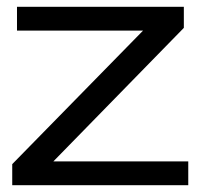

<svg xmlns="http://www.w3.org/2000/svg" viewBox="-20 -545 592 565"><path d="M16 0V-62L401 -455H30V-525H521V-463L137 -70H534V0Z"/></svg>

Font: Mona Sans Expanded
Style: Regular
Weight: 400
Width: 7
Designer: Deni Anggara
Foundry: GitHub
Version: Version 2.000